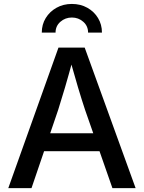

<svg xmlns="http://www.w3.org/2000/svg" viewBox="-20 -974 745 994"><path d="M22.9 0 282.7 -727.5H418.5L682.1 0H562L420.4 -405.3Q403.8 -455.1 384 -521.2Q364.3 -587.4 337.9 -681.2H361.3Q335.9 -586.9 316.2 -520Q296.4 -453.1 281.2 -405.3L143.1 0ZM164.1 -191.4V-284.2H541V-191.4ZM352.1 -953.6Q397 -953.6 432.1 -933.8Q467.3 -914.1 487.5 -880.6Q507.8 -847.2 507.8 -805.2H436Q436 -839.4 411.1 -861.3Q386.2 -883.3 352.1 -883.3Q317.9 -883.3 292.7 -861.3Q267.6 -839.4 267.6 -805.2H196.3Q196.3 -847.2 216.8 -880.6Q237.3 -914.1 272.5 -933.8Q307.6 -953.6 352.1 -953.6Z"/></svg>

Font: Inter 16pt Medium
Style: Regular
Weight: 500
Version: Version 4.001;git-66647c0bb